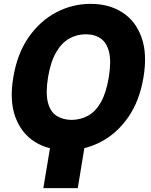

<svg xmlns="http://www.w3.org/2000/svg" viewBox="-20 -757 771 980"><path d="M413.6 -19.5 377 203.1H201.2L238.3 -19.5ZM712.4 -362.3Q692.4 -242.2 634.8 -159.2Q577.1 -76.2 495.4 -33.2Q413.6 9.8 319.8 9.8Q225.6 9.8 157.2 -33.4Q88.9 -76.7 58.3 -159.9Q27.8 -243.2 47.9 -362.3Q67.9 -482.9 125.7 -566.4Q183.6 -649.9 266.4 -693.6Q349.1 -737.3 442.9 -737.3Q536.6 -737.3 604.5 -693.6Q672.4 -649.9 702.4 -566.4Q732.4 -482.9 712.4 -362.3ZM535.2 -362.3Q548.3 -442.4 536.9 -490.5Q525.4 -538.6 494.4 -560.3Q463.4 -582 418 -582Q372.1 -582 333.3 -560.1Q294.4 -538.1 266.4 -489.7Q238.3 -441.4 225.1 -362.3Q212.4 -282.2 224.4 -234.6Q236.3 -187 268.3 -166.3Q300.3 -145.5 345.2 -145Q391.1 -145.5 429.2 -166.3Q467.3 -187 494.6 -234.6Q522 -282.2 535.2 -362.3Z"/></svg>

Font: Inter Tight ExtraBold
Style: Italic
Weight: 800
Italic angle: -9.39999°
Designer: Rasmus Andersson
Foundry: rsms
Version: Version 3.004